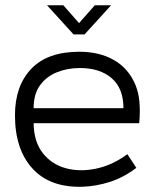

<svg xmlns="http://www.w3.org/2000/svg" viewBox="-20 -702 602 731"><path d="M510 -233H108Q109 -162 143 -119Q177 -76 230.5 -61.5Q284 -47 346 -60Q408 -73 465 -115L499 -63Q452 -27 400 -10Q348 7 295 9Q171 13 104 -60Q37 -133 37 -263Q37 -375 99 -440Q161 -505 282 -505Q359 -505 414.5 -473Q470 -441 496 -378Q508 -349 511 -312Q514 -275 510 -233ZM284 -443Q237 -443 197 -427Q157 -411 132.5 -377.5Q108 -344 108 -290H450Q450 -366 405 -404.5Q360 -443 284 -443ZM260 -571 159 -682H221L281 -614L341 -682H403L302 -571Z"/></svg>

Font: Kulim Park Light
Style: Regular
Weight: 300
Designer: Noponies / Dale Sattler
Foundry: Noponies
Version: Version 1.000; ttfautohint (v1.8.3)